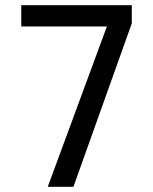

<svg xmlns="http://www.w3.org/2000/svg" viewBox="-20 -720 590 740"><path d="M392 -618H62V-700H488V-630L263 0H164Z"/></svg>

Font: Golos UI
Style: Regular
Weight: 400
Designer: A.Korolkova, Vitaly Kuzmin
Foundry: ParaType Ltd
Version: Version 2.000